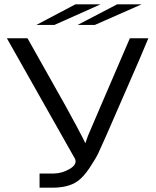

<svg xmlns="http://www.w3.org/2000/svg" viewBox="-20 -873 727 893"><path d="M149 -757 331 -853H448L233 -757ZM341 -757 525 -853H639L421 -757ZM12 -695H108L284 -382L333 -292Q370 -223 377 -207Q379 -212 383 -224Q387 -236 389 -241L442 -365L584 -695H670Q660 -670 630 -600L474 -242Q449 -185 437 -160Q425 -135 396.5 -92Q368 -49 339 -29Q297 0 222 0H164V-66H230Q267 -66 303.5 -87Q340 -108 329 -134Q297 -191 12 -695Z"/></svg>

Font: Coval
Style: Light
Weight: 300
Foundry: Context Ltd
Version: Version 001.000